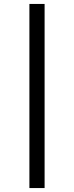

<svg xmlns="http://www.w3.org/2000/svg" viewBox="-20 -760 375 973"><path d="M129 193V-740H206V193Z"/></svg>

Font: Lexend Exa Light
Style: Regular
Weight: 300
Designer: Bonnie Shaver-Troup, Thomas Jockin
Foundry: Lexend
Version: Version 1.007